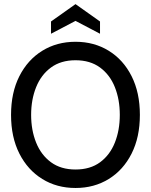

<svg xmlns="http://www.w3.org/2000/svg" viewBox="-20 -922 752 956"><path d="M356 14Q263 14 190.5 -30.8Q118 -75.5 76.5 -157.2Q35 -239 35 -350Q35 -461 76.5 -542.8Q118 -624.5 190.5 -669.2Q263 -714 356 -714Q449 -714 521.5 -669.2Q594 -624.5 635.2 -542.8Q676.5 -461 676.5 -350Q676.5 -239 635.2 -157.2Q594 -75.5 521.5 -30.8Q449 14 356 14ZM356 -78Q429.5 -78 478.5 -114.2Q527.5 -150.5 552 -212.2Q576.5 -274 576.5 -350Q576.5 -426 552 -487.8Q527.5 -549.5 478.2 -585.8Q429 -622 356 -622Q283 -622 233.8 -585.8Q184.5 -549.5 159.8 -487.8Q135 -426 135 -350Q135 -274 159.8 -212.2Q184.5 -150.5 233.8 -114.2Q283 -78 356 -78ZM234 -754V-815L356 -901.5L478 -815V-754L356 -818Z"/></svg>

Font: Cabin
Style: Regular
Weight: 400
Width: 4
Designer: Pablo Impallari
Foundry: Pablo Impallari. http://www.impallari.com Igino Marini. http://www.ikern.com
Version: Version 3.001